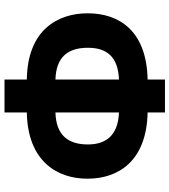

<svg xmlns="http://www.w3.org/2000/svg" viewBox="30 -783 752 852"><g transform="rotate(90 406.0 -357.0)"><path d="M479 -713H333V-636C117 -632 39 -510 39 -370C39 -238 112 -103 333 -100V-1H479V-100C697 -104 773 -236 773 -369C773 -511 690 -632 479 -636ZM333 -509V-227C235 -230 192 -280 192 -371C192 -452 229 -505 333 -509ZM479 -509C582 -505 621 -450 621 -371C621 -282 579 -230 479 -227Z"/></g></svg>

Font: Noto Sans Armenian SemiCondensed Extra
Style: Regular
Weight: 800
Width: 4
Designer: Monotype Design Team
Foundry: Monotype Imaging Inc.
Version: Version 1.901